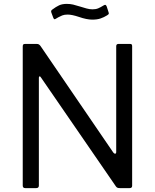

<svg xmlns="http://www.w3.org/2000/svg" viewBox="-20 -968 797 988"><path d="M649 -742Q655 -742 657.5 -739.5Q660 -737 660 -730V-12Q660 0 647 0H598Q590 0 585.5 -1.5Q581 -3 577 -8L191 -569Q187 -576 183.5 -575Q180 -574 180 -568V-13Q180 0 166 0H110Q97 0 97 -13V-728Q97 -736 99.5 -739Q102 -742 110 -742H167Q175 -742 179 -740Q183 -738 188 -732L563 -183Q568 -177 572 -177Q578 -177 578 -186V-730Q578 -742 590 -742ZM531 -889Q515 -879 497.5 -873Q480 -867 455 -867Q426 -867 386 -881Q350 -893 328 -893Q311 -893 300 -888.5Q289 -884 280 -879Q271 -874 268 -872Q263 -869 261 -869Q257 -869 254 -877L244 -904Q243 -906 243 -910Q243 -914 248 -918Q268 -933 284 -940.5Q300 -948 324 -948Q341 -948 356 -944.5Q371 -941 393 -934Q409 -929 425 -924.5Q441 -920 456 -920Q473 -920 485 -925Q497 -930 513 -940Q518 -943 521 -943Q526 -943 529 -935L539 -904Q540 -902 540 -899Q540 -894 531 -889Z"/></svg>

Font: Libre Franklin
Style: Regular
Weight: 400
Designer: Pablo Impallari, Rodrigo Fuenzalida
Foundry: Impallari Type
Version: Version 1.001; ttfautohint (v1.4.1)